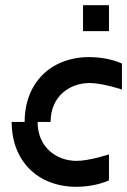

<svg xmlns="http://www.w3.org/2000/svg" viewBox="-20 -720 490 740"><path d="M75 -250H25C25 -100 125 0 275 0C350 0 400 -25 400 -25V-125C400 -125 325 -100 275 -100C200 -100 125 -150 125 -250H175C175 -350 250 -400 325 -400C375 -400 450 -375 450 -375V-475C450 -475 400 -500 325 -500C175 -500 75 -400 75 -250ZM300 -600H400V-700H300Z"/></svg>

Font: LS-VG5000 Shifted
Style: Regular
Weight: 400
Designer: Justin Bihan, 2021
Foundry: Justin Bihan, 2021
Version: Version 1.000;Glyphs 3.1.2 (3151)